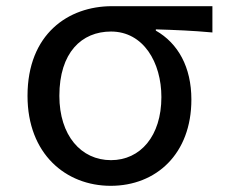

<svg xmlns="http://www.w3.org/2000/svg" viewBox="-20 -587 740 621"><path d="M69 -277C69 -89 193 14 338 14C485 14 599 -89 599 -265C599 -370 556 -447 484 -488V-492C549 -490 601 -488 667 -482V-567H342C201 -567 69 -477 69 -277ZM502 -273C502 -147 434 -69 339 -69C242 -69 172 -149 172 -277C172 -417 244 -485 339 -485C444 -485 502 -385 502 -273Z"/></svg>

Font: Kawkab Mono Light
Style: Bold
Weight: 400
Monospace: yes
Designer: Abdullah Arif
Foundry: Abdullah Arif
Version: Version 1.000;PS 000.500;hotconv 1.0.88;makeotf.lib2.5.64775